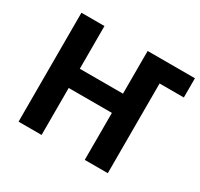

<svg xmlns="http://www.w3.org/2000/svg" viewBox="-150 -902 1134 1090"><g transform="rotate(30 417.0 -357.0)"><path d="M90 0V-714H241V-434H524V-714H834V-588H675V0H524V-308H241V0Z"/></g></svg>

Font: RS Noto Sans
Style: Bold
Weight: 700
Designer: Monotype Design Team
Foundry: Monotype Imaging Inc.
Version: Version 3.10